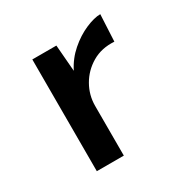

<svg xmlns="http://www.w3.org/2000/svg" viewBox="-111 -528 602 622"><g transform="rotate(-30 190.5 -217.5)"><path d="M169 -418 177 -319Q195 -355 225 -381Q255 -407 287.5 -421Q320 -435 343 -435L338 -335Q291 -338 255.5 -317Q220 -296 200 -261Q180 -226 180 -186V0H79V-418Z"/></g></svg>

Font: Reem Kufi Ink
Style: Regular
Weight: 400
Designer: Khaled Hosny
Version: Version 1.7